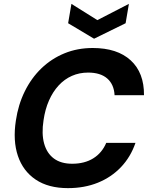

<svg xmlns="http://www.w3.org/2000/svg" viewBox="-20 -960 775 992"><path d="M331 12Q230 12 164.5 -32Q99 -76 72.5 -154.5Q46 -233 62 -337Q74 -419 108 -488Q142 -557 194 -607Q246 -657 313 -684.5Q380 -712 459 -712Q586 -712 655.5 -648Q725 -584 724 -468H572Q569 -524 534 -554.5Q499 -585 435 -585Q390 -585 351.5 -568Q313 -551 283 -518.5Q253 -486 233 -440.5Q213 -395 205 -339Q194 -269 208 -218.5Q222 -168 258.5 -141Q295 -114 353 -114Q417 -114 462 -142Q507 -170 529 -222H680Q655 -149 605 -96.5Q555 -44 485.5 -16Q416 12 331 12ZM646 -940 629 -840 466 -760 332 -840 349 -940 483 -856Z"/></svg>

Font: DM Sans 10pt ExtraBold
Style: Italic
Weight: 800
Italic angle: -10°
Version: Version 4.004;gftools[0.9.30]